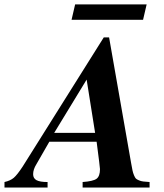

<svg xmlns="http://www.w3.org/2000/svg" viewBox="-51 -844 738 864"><path d="M622.1 -24.9V0H320.8V-24.9Q368.7 -28.3 383.8 -39.8Q398.9 -51.3 398.9 -83Q398.9 -90.8 383.8 -206.1H170.9L112.8 -105Q98.1 -81.5 98.1 -60.1Q98.1 -41.5 113.3 -33.2Q128.4 -24.9 163.1 -24.9V0H-30.8V-24.9Q-4.4 -30.8 11 -43.9Q26.4 -57.1 50.8 -94.2L416 -675.8H439.9L539.1 -109.9Q543 -88.4 545.2 -77.4Q547.4 -66.4 552 -55.4Q556.6 -44.4 560.5 -40.5Q564.5 -36.6 574.2 -32.5Q584 -28.3 593.8 -27.3Q603.5 -26.4 622.1 -24.9ZM192.9 -246.1H377L338.9 -485.8ZM608.9 -824.2 592.8 -754.9H271L287.1 -824.2Z"/></svg>

Font: Accordance
Style: Bold-Italic
Weight: 700
Italic angle: -11°
Version: Version 1.2 (build January 31, 2020) Miklal Software Solutio